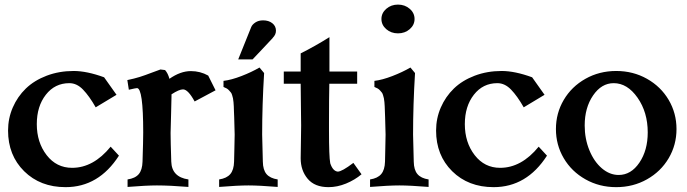

<svg xmlns="http://www.w3.org/2000/svg" viewBox="-20 -792 2917 815"><path d="M421.9 -463.9 474.6 -389.6 386.2 -336.4Q358.9 -384.3 332.5 -411.6Q306.2 -439 274.4 -439Q212.9 -439 174.6 -389.9Q136.2 -340.8 136.2 -265.1Q136.2 -187.5 178 -133.5Q219.7 -79.6 286.1 -79.6Q376.5 -79.6 449.7 -169.4L484.9 -131.3Q398.9 2.4 258.3 2.4Q150.9 2.4 82.5 -65.2Q14.2 -132.8 14.2 -237.8Q14.2 -289.6 34.2 -335.7Q54.2 -381.8 89.8 -416.3Q125.5 -450.7 178.2 -470.7Q231 -490.7 292.5 -490.7Q348.6 -490.7 421.9 -463.9Z M661.1 -497.1 680.7 -494.6Q692.9 -481 699.2 -457.5Q746.1 -490.2 790 -490.2Q830.1 -490.2 863.8 -471.2L895 -408.7L806.2 -361.3Q778.3 -412.6 756.8 -412.6Q740.2 -412.6 708 -391.6V-382.8Q708 -357.9 706.1 -303.5Q704.1 -249 704.1 -227.1Q704.1 -193.8 707 -106Q709 -40.5 779.8 -30.3V1.5Q700.7 -4.9 646 -4.9Q601.1 -4.9 521.5 1.5V-30.3Q554.2 -35.2 569.1 -53Q584 -70.8 585 -106Q587.9 -196.8 587.9 -230Q587.9 -418 561.5 -418Q556.2 -418 526.9 -411.1L520.5 -452.1Q549.3 -458 572.8 -465.3Q596.2 -472.7 621.1 -482.4Q646 -492.2 661.1 -497.1Z M1034.7 -4.9Q989.3 -4.9 910.2 1.5V-30.3Q942.4 -35.2 957.5 -53Q972.7 -70.8 973.6 -106Q973.6 -116.2 974.9 -161.4Q976.1 -206.5 976.1 -220.7Q976.1 -238.3 974.1 -294.9Q973.6 -302.7 973.1 -318.8Q972.7 -335 972.4 -340.6Q972.2 -346.2 971.2 -358.2Q970.2 -370.1 969 -374.5Q967.8 -378.9 965.6 -387.2Q963.4 -395.5 960.2 -399.2Q957 -402.8 952.6 -408Q948.2 -413.1 942.4 -416.5Q936.5 -419.9 928.7 -422.9V-448.7Q961.9 -452.6 1004.9 -469.2Q1047.9 -485.8 1081.5 -505.4L1101.1 -481.9Q1092.8 -346.7 1092.8 -220.7Q1092.8 -196.8 1095.7 -106Q1096.2 -70.8 1111.3 -53Q1126.5 -35.2 1158.7 -30.3V1.5Q1079.6 -4.9 1034.7 -4.9ZM1052.2 -540H991.2L1046.4 -677.2Q1050.8 -688 1064.2 -696.8Q1077.6 -705.6 1096.7 -705.6Q1120.6 -705.6 1136 -693.4Q1151.4 -681.2 1151.4 -661.6Q1151.4 -645 1137.7 -631.3H1138.2Q1124.5 -616.7 1095.5 -585.7Q1066.4 -554.7 1052.2 -540Z M1496.1 -488.3V-436.5H1377.9Q1376.5 -374 1376.5 -270Q1376.5 -258.8 1376.5 -237.8Q1376.5 -127 1381.8 -99.1Q1392.6 -65.9 1413.6 -63.5Q1431.2 -63.5 1480 -100.6L1514.6 -52.2Q1486.3 -28.3 1449 -12.9Q1411.6 2.4 1374.5 2.4Q1315.9 2.4 1286.1 -33Q1256.3 -68.4 1256.3 -120.1Q1256.3 -141.1 1257.3 -187.5Q1258.3 -233.9 1258.3 -258.8Q1258.3 -280.8 1257.3 -345.7Q1256.3 -410.6 1256.3 -436.5H1184.6V-488.3H1256.3V-565.4Q1316.9 -595.7 1378.4 -634.3V-488.3Z M1675.3 -4.9Q1629.9 -4.9 1550.8 1.5V-30.3Q1583 -35.2 1598.1 -53Q1613.3 -70.8 1614.3 -106Q1614.3 -116.2 1615.5 -161.4Q1616.7 -206.5 1616.7 -220.7Q1616.7 -238.3 1614.7 -294.9Q1614.3 -302.7 1613.8 -318.8Q1613.3 -335 1613 -340.6Q1612.8 -346.2 1611.8 -358.2Q1610.8 -370.1 1609.6 -374.5Q1608.4 -378.9 1606.2 -387.2Q1604 -395.5 1600.8 -399.2Q1597.7 -402.8 1593.3 -408Q1588.9 -413.1 1583 -416.5Q1577.1 -419.9 1569.3 -422.9V-448.7Q1602.5 -452.6 1645.5 -469.2Q1688.5 -485.8 1722.2 -505.4L1741.7 -481.9Q1733.4 -346.7 1733.4 -220.7Q1733.4 -196.8 1736.3 -106Q1736.8 -70.8 1752 -53Q1767.1 -35.2 1799.3 -30.3V1.5Q1720.2 -4.9 1675.3 -4.9ZM1619.6 -668.2Q1599.1 -686 1599.1 -711.4Q1599.1 -736.8 1619.6 -754.6Q1640.1 -772.5 1669.4 -772.5Q1698.7 -772.5 1719.2 -754.6Q1739.7 -736.8 1739.7 -711.4Q1739.7 -686 1719.2 -668.2Q1698.7 -650.4 1669.4 -650.4Q1640.1 -650.4 1619.6 -668.2Z M2238.8 -463.9 2291.5 -389.6 2203.1 -336.4Q2175.8 -384.3 2149.4 -411.6Q2123 -439 2091.3 -439Q2029.8 -439 1991.5 -389.9Q1953.1 -340.8 1953.1 -265.1Q1953.1 -187.5 1994.9 -133.5Q2036.6 -79.6 2103 -79.6Q2193.4 -79.6 2266.6 -169.4L2301.8 -131.3Q2215.8 2.4 2075.2 2.4Q1967.8 2.4 1899.4 -65.2Q1831.1 -132.8 1831.1 -237.8Q1831.1 -289.6 1851.1 -335.7Q1871.1 -381.8 1906.7 -416.3Q1942.4 -450.7 1995.1 -470.7Q2047.9 -490.7 2109.4 -490.7Q2165.5 -490.7 2238.8 -463.9Z M2373 -120.4Q2339.8 -176.8 2339.8 -244.1Q2339.8 -311.5 2373 -367.9Q2406.2 -424.3 2465.1 -457.5Q2523.9 -490.7 2595.7 -490.7Q2667.5 -490.7 2726.3 -457.5Q2785.2 -424.3 2818.4 -367.9Q2851.6 -311.5 2851.6 -244.1Q2851.6 -176.8 2818.4 -120.4Q2785.2 -64 2726.3 -30.8Q2667.5 2.4 2595.7 2.4Q2523.9 2.4 2465.1 -30.8Q2406.2 -64 2373 -120.4ZM2585 -439Q2533.2 -439 2497.6 -387Q2461.9 -335 2461.9 -259.3Q2461.9 -203.1 2481.7 -154.5Q2501.5 -106 2534.7 -77.6Q2567.9 -49.3 2606 -49.3Q2658.7 -49.3 2694.1 -101.6Q2729.5 -153.8 2729.5 -230Q2729.5 -315.4 2686.3 -377.2Q2643.1 -439 2585 -439Z"/></svg>

Font: Flanker
Style: Bold
Weight: 700
Designer: Flanker
Foundry: Flanker
Version: Version 2.021